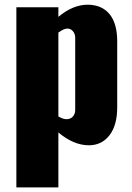

<svg xmlns="http://www.w3.org/2000/svg" viewBox="-20 -609 562 819"><path d="M262.7 -100.6Q279.8 -100.1 290.3 -111.3Q300.8 -122.6 300.8 -139.6V-448.2Q300.8 -465.3 290 -477.1Q279.3 -488.8 262.7 -486.8Q250 -484.9 229 -470.2V-112.3Q249 -100.6 262.7 -100.6ZM49.8 190.4V-578.1H229V-537.1Q291 -588.9 353.5 -588.9Q356.4 -588.9 359.4 -588.9Q418 -586.4 449 -546.6Q480 -506.8 480 -432.1V-151.4Q480 -74.7 447 -32Q414.1 10.7 358.9 10.7Q294.4 10.7 229 -43.9V190.4Z"/></svg>

Font: Oswald
Style: Heavy
Weight: 800
Designer: Vernon Adams
Foundry: Vernon Adams
Version: 3.0; ttfautohint (v0.95) -l 8 -r 50 -G 200 -x 0 -w "G" -W -c